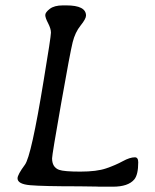

<svg xmlns="http://www.w3.org/2000/svg" viewBox="-20 -704 587 727"><path d="M407.2 2.9H356.9L344.2 2.4L279.3 1.5Q142.6 1.5 94.5 -2.7Q46.4 -6.8 46.4 -28.8Q46.4 -42.5 74.2 -80.1Q98.6 -112.3 145.5 -400.4Q172.9 -564.9 172.9 -580.6Q172.9 -595.2 162.1 -616.2Q151.4 -636.7 151.4 -647Q151.4 -657.2 168.5 -670.4Q185.5 -683.6 218.3 -683.6H231Q305.7 -683.6 305.7 -645Q305.7 -632.8 285.2 -607.4Q264.6 -582 255.1 -543.9Q245.6 -505.9 211.4 -311.8Q177.2 -117.7 177.2 -104.5Q177.2 -70.8 203.6 -61Q222.2 -54.2 284.2 -54.2Q346.2 -54.2 381.8 -66.4Q417.5 -78.6 444.6 -93.5Q471.7 -108.4 490.7 -108.4Q503.4 -108.4 503.4 -89.4Q503.4 -42.5 488.3 -24.4Q465.3 2.9 407.2 2.9Z"/></svg>

Font: Averia Libre Light
Style: Italic
Weight: 300
Italic angle: -8.5°
Version: Version 1.002